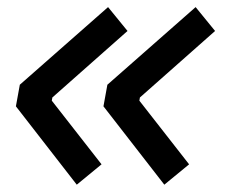

<svg xmlns="http://www.w3.org/2000/svg" viewBox="-20 -522 626 530"><path d="M191.9 -12.2 23.9 -228.5 34.7 -288.1 278.3 -502.4 332 -436.5 124.5 -252.9 123 -244.1 260.3 -68.4ZM433.6 -12.2 265.6 -228.5 276.4 -288.1 520 -502.4 573.7 -436.5 366.2 -252.9 364.7 -244.1 502 -68.4Z"/></svg>

Font: Cascadia Mono PL
Style: Italic
Weight: 400
Italic angle: -10°
Monospace: yes
Designer: Aaron Bell
Foundry: Saja Typeworks
Version: Version 2404.023; ttfautohint (v1.8.4)